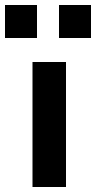

<svg xmlns="http://www.w3.org/2000/svg" viewBox="-68 -748 384 768"><path d="M62 0V-500H196V0ZM168 -596V-728H296V-596ZM-48 -596V-728H80V-596Z"/></svg>

Font: Titillium Web SemiBold
Style: Regular
Weight: 600
Designer: Mohamed Gaber, Accademia di Belle Arti di Urbino
Foundry: Kief Type Foundry, Accademia di Belle Arti di Urbino
Version: Version 3.000; ttfautohint (v1.8.4)